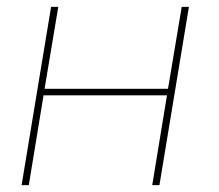

<svg xmlns="http://www.w3.org/2000/svg" viewBox="-20 -540 640 560"><path d="M43 0 129 -520H150L110 -281H470L510 -520H531L445 0H424L467 -262H107L64 0Z"/></svg>

Font: Iosevka Aile Thin
Style: Italic
Weight: 100
Italic angle: -9°
Designer: Belleve Invis
Foundry: Belleve Invis
Version: Version 31.1.0; ttfautohint (v1.8.4)